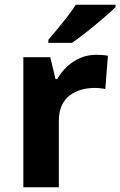

<svg xmlns="http://www.w3.org/2000/svg" viewBox="-20 -786 505 806"><path d="M383 -556Q394 -556 409 -555Q424 -554 433 -552L422 -412Q415 -414 401.5 -415.5Q388 -417 378 -417Q349 -417 322 -409.5Q295 -402 273.5 -386Q252 -370 239.5 -343.5Q227 -317 227 -278V0H78V-546H191L213 -454H220Q236 -482 260 -505Q284 -528 315.5 -542Q347 -556 383 -556ZM465 -756Q451 -742 428 -722Q405 -702 378.5 -680Q352 -658 326.5 -638.5Q301 -619 282 -606H183V-619Q199 -638 220.5 -663.5Q242 -689 263 -716.5Q284 -744 298 -766H465Z"/></svg>

Font: Noto Sans Devanagari
Style: Regular
Weight: 400
Designer: Jelle Bosma - Monotype Design Team
Foundry: Monotype Imaging Inc.
Version: Version 2.003